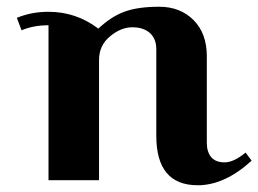

<svg xmlns="http://www.w3.org/2000/svg" viewBox="-20 -535 767 570"><path d="M124 -500Q206 -500 272 -450Q310 -486 350 -500.5Q390 -515 452.5 -515Q515 -515 554.5 -475.5Q594 -436 594 -368V-111Q594 -84 607 -68.5Q620 -53 647 -53Q674 -53 709 -82L727 -58Q647 15 567 15Q444 15 444 -132V-389Q444 -420 425 -437Q406 -454 372.5 -454Q339 -454 306.5 -427Q274 -400 274 -357V0H124V-460Q79 -460 44 -445L30 -482Q73 -500 124 -500Z"/></svg>

Font: Croissant One
Style: Regular
Weight: 400
Designer: Eduardo Rodriguez Tunni
Foundry: Eduardo Rodriguez Tunni
Version: Version 1.001